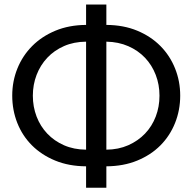

<svg xmlns="http://www.w3.org/2000/svg" viewBox="-20 -794 872 871"><path d="M462.5 -115Q517.5 -115.5 562 -135.2Q606.5 -155 638 -188Q669.5 -221 686.5 -265.2Q703.5 -309.5 703.5 -360Q703.5 -410 686.5 -454.2Q669.5 -498.5 638 -531.8Q606.5 -565 562 -584.5Q517.5 -604 462.5 -605ZM370.5 -605Q315 -604.5 270.5 -585Q226 -565.5 194.5 -532Q163 -498.5 146 -454.2Q129 -410 129 -360Q129 -309.5 146 -265.2Q163 -221 194.5 -187.8Q226 -154.5 270.5 -135Q315 -115.5 370.5 -115ZM462.5 -681Q540.5 -680.5 602.5 -654.8Q664.5 -629 707.8 -585.2Q751 -541.5 774.2 -483.5Q797.5 -425.5 797.5 -360Q797.5 -294.5 774.2 -236.2Q751 -178 707.8 -134.5Q664.5 -91 602.5 -65.5Q540.5 -40 462.5 -39.5V57.5H370.5V-39.5Q292.5 -40 230.5 -65.5Q168.5 -91 125 -134.5Q81.5 -178 58.5 -236.2Q35.5 -294.5 35.5 -360Q35.5 -425.5 59 -483.5Q82.5 -541.5 126 -585.2Q169.5 -629 231.5 -654.8Q293.5 -680.5 370.5 -681V-773.5H462.5Z"/></svg>

Font: Lato
Style: Regular
Weight: 400
Designer: Lukasz Dziedzic with Adam Twardoch and Botio Nikoltchev
Foundry: tyPoland Lukasz Dziedzic
Version: Version 2.015; 2015-08-06; http://www.latofonts.com/